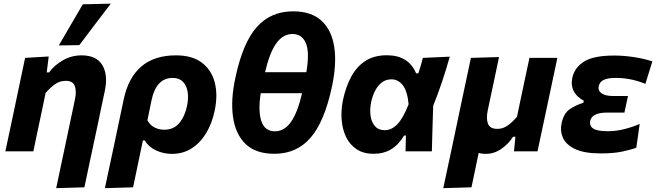

<svg xmlns="http://www.w3.org/2000/svg" viewBox="-20 -808 3502 1025"><path d="M280 196.5Q291 143.5 303.5 84.8Q316 26 329.5 -37.5Q342 -97.5 354.8 -157.5Q367.5 -217.5 380 -277Q389.5 -322 379.2 -349.2Q369 -376.5 331 -376.5Q299 -376.5 273.2 -358Q247.5 -339.5 223.5 -312L202 -208.5Q190 -152 179.5 -102.8Q169 -53.5 158 0H8.5Q20 -53.5 30.8 -104Q41.5 -154.5 54.5 -216L65 -266Q76 -319.5 88.5 -378Q101 -436.5 114 -499L240 -506.5L229.5 -421.5H242Q270 -460 316 -486.2Q362 -512.5 415.5 -512.5Q495 -512.5 526.5 -460Q558 -407.5 539 -320Q528.5 -270 519.2 -226.8Q510 -183.5 502 -144L485.5 -67Q470 5 457 66.5Q444 128 430.5 192ZM294 -565.5Q326.5 -621 358.2 -675.8Q390 -730.5 422 -785L571.5 -788.5Q528 -731.5 486 -676.2Q444 -621 403.5 -567Z M540 196.5Q551.5 143 562.5 90.5Q573.5 38 587 -24L640.5 -278Q665 -393.5 734.5 -453Q804 -512.5 919.5 -512.5Q1006.5 -512.5 1058.2 -473Q1110 -433.5 1126.8 -366.2Q1143.5 -299 1126 -217Q1112 -149.5 1080.8 -97.5Q1049.5 -45.5 1003.2 -16Q957 13.5 898 13.5Q853 13.5 813 -5Q773 -23.5 752.5 -58.5H743L734 -16Q722.5 40 712 89.2Q701.5 138.5 690.5 192ZM857 -115.5Q907.5 -115.5 937.2 -151.2Q967 -187 978.5 -242.5Q987 -283 981.8 -317Q976.5 -351 956.8 -371.5Q937 -392 902 -392Q814 -392 789 -273L767 -166Q780.5 -140.5 804.2 -128Q828 -115.5 857 -115.5Z M1445 13Q1345.5 13 1291.2 -39.2Q1237 -91.5 1224 -183.2Q1211 -275 1236.5 -392.5Q1276 -579.5 1350.8 -663.5Q1425.5 -747.5 1545 -747.5Q1642 -747.5 1696.5 -697.2Q1751 -647 1764.5 -556.5Q1778 -466 1752 -345Q1712.5 -159 1638.2 -73Q1564 13 1445 13ZM1541 -626.5Q1491 -626.5 1455.2 -577Q1419.5 -527.5 1395 -422.5H1615.5Q1633.5 -530.5 1612.5 -578.5Q1591.5 -626.5 1541 -626.5ZM1448 -107Q1498.5 -107 1534 -158Q1569.5 -209 1592.5 -310.5H1372Q1357 -217 1375 -162Q1393 -107 1448 -107Z M1974.5 13Q1920 13 1883.5 -11.5Q1847 -36 1827.2 -77.2Q1807.5 -118.5 1803.8 -169.5Q1800 -220.5 1811 -274Q1826 -344.5 1855 -398.5Q1884 -452.5 1930.8 -482.8Q1977.5 -513 2045.5 -513Q2161 -513 2201.5 -416.5H2213.5Q2221 -439 2226.8 -459.2Q2232.5 -479.5 2237.5 -499L2381 -505.5Q2363 -439.5 2339.5 -370.2Q2316 -301 2292.5 -243Q2290.5 -182 2288.8 -121.2Q2287 -60.5 2285.5 0H2145Q2145.5 -21.5 2146 -42.8Q2146.5 -64 2147 -84.5H2137.5Q2107 -34 2067.2 -10.5Q2027.5 13 1974.5 13ZM2034 -113Q2071 -113 2101.8 -145.2Q2132.5 -177.5 2161.5 -251.5Q2154.5 -323 2129.8 -353.8Q2105 -384.5 2070 -384.5Q2039 -384.5 2017.2 -367Q1995.5 -349.5 1981.8 -322Q1968 -294.5 1961.5 -263.5Q1953.5 -224.5 1958.2 -190.2Q1963 -156 1981.8 -134.5Q2000.5 -113 2034 -113Z M2346.5 196.5Q2358 143 2369 90.5Q2380 38 2393.5 -24L2445.5 -271Q2460.5 -340.5 2471.5 -393Q2482.5 -445.5 2494 -499L2644 -503.5Q2633 -450.5 2622 -398.5Q2611 -346.5 2599 -290.5L2584 -219.5Q2574.5 -174 2585.2 -147Q2596 -120 2635.5 -120Q2665.5 -120 2690.8 -138.2Q2716 -156.5 2740 -184.5L2762 -290Q2774 -346.5 2784.5 -396Q2795 -445.5 2806.5 -499H2955.5Q2944 -444.5 2933 -393Q2922 -341.5 2907.5 -272.5L2888.5 -183Q2880 -143 2870 -96.5Q2860 -50 2849.5 0H2724Q2726 -19.5 2727.8 -39Q2729.5 -58.5 2731.5 -78H2719Q2694.5 -39.5 2656.2 -13Q2618 13.5 2572.5 13.5Q2552 13.5 2535.5 8.5Q2525.5 56 2516.2 100.2Q2507 144.5 2497 192Z M3188 11Q3098 11 3049.2 -12.8Q3000.5 -36.5 2984.8 -73.2Q2969 -110 2978 -149.5Q2989 -203.5 3023 -226Q3057 -248.5 3094 -259L3096.5 -270.5Q3080 -278.5 3063 -294.5Q3046 -310.5 3037.2 -335.2Q3028.5 -360 3035.5 -393.5Q3047 -447 3097.8 -479.2Q3148.5 -511.5 3259.5 -511.5Q3313 -511.5 3368.8 -502.5Q3424.5 -493.5 3462.5 -480L3425.5 -360.5Q3379.5 -378.5 3342 -385.2Q3304.5 -392 3269 -392Q3224 -392 3202.8 -381.5Q3181.5 -371 3176.5 -348.5Q3171 -324 3191.5 -309.8Q3212 -295.5 3252.5 -295.5H3332.5L3313.5 -207H3221Q3183 -207 3159.5 -196.5Q3136 -186 3131 -162.5Q3125.5 -136 3147 -121.8Q3168.5 -107.5 3224.5 -107.5Q3270.5 -107.5 3316.2 -119.5Q3362 -131.5 3395 -146.5L3377 -19.5Q3348 -8.5 3301.8 1.2Q3255.5 11 3188 11Z"/></svg>

Font: Commissioner
Style: Bold Italic
Weight: 700
Italic angle: -12°
Designer: Kostas Bartsokas
Foundry: Kostas Bartsokas
Version: Version 1.000; ttfautohint (v1.8.3)